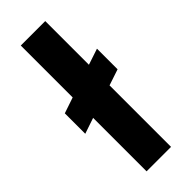

<svg xmlns="http://www.w3.org/2000/svg" viewBox="-239 -749 777 777"><g transform="rotate(-45 149.5 -360.0)"><path d="M79 0V-306L11 -283V-400L79 -423V-720H219V-470L288 -493V-375L219 -352V0Z"/></g></svg>

Font: DM Sans ExtraBold
Style: Regular
Weight: 800
Designer: Colophon Foundry, Jonny Pinhorn
Foundry: Colophon Foundry
Version: Version 4.004; ttfautohint (v1.8.4.7-5d5b)